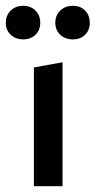

<svg xmlns="http://www.w3.org/2000/svg" viewBox="-32 -643 330 663"><path d="M85 -410 184 -428V0H85ZM-12 -564Q-12 -590 5 -606.5Q22 -623 48 -623Q74 -623 90.5 -606.5Q107 -590 107 -564Q107 -539 90.5 -523Q74 -507 48 -507Q22 -507 5 -523Q-12 -539 -12 -564ZM159 -564Q159 -590 176 -606.5Q193 -623 220 -623Q246 -623 262 -606.5Q278 -590 278 -564Q278 -539 262 -523Q246 -507 220 -507Q193 -507 176 -523Q159 -539 159 -564Z"/></svg>

Font: Ysabeau Semibold
Style: Regular
Weight: 600
Designer: Christian Thalmann (Catharsis Fonts)
Version: Version 0.003